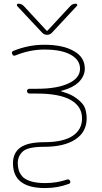

<svg xmlns="http://www.w3.org/2000/svg" viewBox="-20 -792 540 1018"><path d="M219.7 205.1Q132.8 205.1 90.8 171.9Q48.8 139.6 48.8 73.2Q48.8 18.6 87.9 -9.8Q127.9 -38.1 214.8 -38.1Q312.5 -38.1 363.3 -70.3Q415 -103.5 415 -164.1Q415 -228.5 353.5 -262.7Q293.9 -295.9 175.8 -295.9H135.7Q130.9 -295.9 127 -299.8Q123 -303.7 123 -309.1Q123 -314.5 127 -317.9Q130.9 -321.3 135.7 -321.3H175.8Q282.2 -321.3 342.8 -349.6Q404.3 -377.9 404.3 -427.7Q404.3 -474.6 354.5 -502Q305.7 -529.3 214.8 -529.3Q138.7 -529.3 61.5 -498Q48.8 -493.2 44.9 -505.9Q43 -508.8 43 -511.7Q43 -519.5 51.8 -522.5Q130.9 -554.7 214.8 -554.7Q315.4 -554.7 373 -520.5Q429.7 -488.3 429.7 -427.7Q429.7 -388.7 396.5 -355.5Q367.2 -328.1 316.4 -313.5L304.7 -310.5Q303.7 -309.6 303.7 -308.6Q303.7 -307.6 304.7 -307.6L316.4 -303.7Q355.5 -293 384.8 -271.5Q421.9 -244.1 430.7 -218.8Q439.5 -192.4 439.5 -164.1Q439.5 -128.9 424.8 -101.1Q410.2 -73.2 380.9 -53.7Q321.3 -13.7 214.8 -13.7Q129.9 -13.7 102.5 9.8Q74.2 34.2 74.2 73.2Q74.2 92.8 79.1 109.4Q83 125 97.7 142.6Q111.3 159.2 142.6 168.9Q172.9 178.7 219.7 178.7Q280.3 178.7 335 160.2Q346.7 156.2 351.6 167Q356.4 178.7 345.7 182.6Q286.1 205.1 219.7 205.1ZM203.1 -619.1 71.3 -759.8Q69.3 -762.7 69.3 -765.6Q69.3 -766.6 70.3 -768.6Q72.3 -772.5 77.1 -772.5Q94.7 -772.5 106.4 -759.8L226.6 -629.9Q229.5 -627 232.4 -629.9L353.5 -760.7Q365.2 -772.5 381.8 -772.5Q386.7 -772.5 388.7 -768.6Q389.6 -766.6 389.6 -764.6Q389.6 -762.7 387.7 -760.7L255.9 -619.1Q245.1 -607.4 229.5 -607.4Q213.9 -607.4 203.1 -619.1Z"/></svg>

Font: Rounded Mgen+ 1m thin
Style: Regular
Weight: 100
Designer: [Source Han Sans]
Ryoko NISHIZUKA  (kana & ideographs); Paul D. Hunt (Latin, Greek & Cyrillic); Wenlong ZHANG  (bopomofo
Version: Version 1.059.20150602